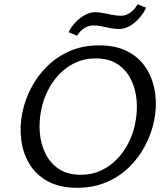

<svg xmlns="http://www.w3.org/2000/svg" viewBox="-20 -884 788 914"><path d="M347 10Q265 10 208.5 -20.5Q152 -51 120.5 -103Q89 -155 81 -219.5Q73 -284 87 -351Q100 -412 130 -468.5Q160 -525 206 -570Q252 -615 313.5 -641.5Q375 -668 452 -668Q535 -668 591.5 -637Q648 -606 679.5 -553.5Q711 -501 719 -436.5Q727 -372 713 -306Q700 -245 669.5 -188Q639 -131 593 -86.5Q547 -42 485 -16Q423 10 347 10ZM364 -52Q418 -52 461.5 -72.5Q505 -93 537.5 -127Q570 -161 592 -204.5Q614 -248 623 -294Q635 -350 630.5 -405Q626 -460 603.5 -505.5Q581 -551 539.5 -578.5Q498 -606 435 -606Q382 -606 338.5 -585.5Q295 -565 262.5 -531Q230 -497 208 -453.5Q186 -410 177 -364Q165 -308 169.5 -253Q174 -198 196.5 -152.5Q219 -107 260.5 -79.5Q302 -52 364 -52ZM347 -714 306 -731Q329 -774 364.5 -800Q400 -826 433 -826Q452 -826 473 -821.5Q494 -817 516 -813Q538 -809 557 -809Q580 -809 601 -824.5Q622 -840 635 -864L676 -847Q652 -800 617 -773Q582 -746 547 -746Q525 -746 503.5 -750.5Q482 -755 462.5 -759Q443 -763 424 -763Q402 -763 381 -749.5Q360 -736 347 -714Z"/></svg>

Font: Ysabeau Infant Medium
Style: Italic
Weight: 500
Italic angle: -12°
Designer: Christian Thalmann (Catharsis Fonts)
Version: Version 2.001;gftools[0.9.30]; featfreeze: ss01,ss02,lnum